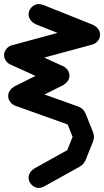

<svg xmlns="http://www.w3.org/2000/svg" viewBox="195 -665 510 940"><g transform="rotate(-90 450.0 -195.0)"><path d="M0 -260Q0 -247 7 -235.5Q14 -224 25.5 -217Q37 -210 50 -210Q63 -210 74.5 -217Q86 -224 93 -235.5Q100 -247 100 -260Q100 -273 93 -284.5Q86 -296 74.5 -303Q63 -310 50 -310Q37 -310 25.5 -303Q14 -296 7 -284.5Q0 -273 0 -260Z M94 -284 6 -236 106 -56 194 -104Z M100 -80Q100 -67 107 -55.5Q114 -44 125.5 -37Q137 -30 150 -30Q163 -30 174.5 -37Q186 -44 193 -55.5Q200 -67 200 -80Q200 -93 193 -104.5Q186 -116 174.5 -123Q163 -130 150 -130Q137 -130 125.5 -123Q114 -116 107 -104.5Q100 -93 100 -80Z M169 -127 131 -33 231 7 269 -87Z M200 -40Q200 -27 207 -15.5Q214 -4 225.5 3Q237 10 250 10Q263 10 274.5 3Q286 -4 293 -15.5Q300 -27 300 -40Q300 -53 293 -64.5Q286 -76 274.5 -83Q263 -90 250 -90Q237 -90 225.5 -83Q214 -76 207 -64.5Q200 -53 200 -40Z M231 -87 269 7 369 -33 331 -127Z M300 -80Q300 -67 307 -55.5Q314 -44 325.5 -37Q337 -30 350 -30Q363 -30 374.5 -37Q386 -44 393 -55.5Q400 -67 400 -80Q400 -93 393 -104.5Q386 -116 374.5 -123Q363 -130 350 -130Q337 -130 325.5 -123Q314 -116 307 -104.5Q300 -93 300 -80Z M303 -97 397 -63 497 -343 403 -377Z M400 -360Q400 -347 407 -335.5Q414 -324 425.5 -317Q437 -310 450 -310Q463 -310 474.5 -317Q486 -324 493 -335.5Q500 -347 500 -360Q500 -373 493 -384.5Q486 -396 474.5 -403Q463 -410 450 -410Q437 -410 425.5 -403Q414 -396 407 -384.5Q400 -373 400 -360Z M495 -383 405 -337 505 -137 595 -183Z M500 -160Q500 -147 507 -135.5Q514 -124 525.5 -117Q537 -110 550 -110Q563 -110 574.5 -117Q586 -124 593 -135.5Q600 -147 600 -160Q600 -173 593 -184.5Q586 -196 574.5 -203Q563 -210 550 -210Q537 -210 525.5 -203Q514 -196 507 -184.5Q500 -173 500 -160Z M505 -181 595 -139 695 -359 605 -401Z M600 -380Q600 -367 607 -355.5Q614 -344 625.5 -337Q637 -330 650 -330Q663 -330 674.5 -337Q686 -344 693 -355.5Q700 -367 700 -380Q700 -393 693 -404.5Q686 -416 674.5 -423Q663 -430 650 -430Q637 -430 625.5 -423Q614 -416 607 -404.5Q600 -393 600 -380Z M698 -393 602 -367 702 3 798 -23Z M700 -10Q700 3 707 14.5Q714 26 725.5 33Q737 40 750 40Q763 40 774.5 33Q786 26 793 14.5Q800 3 800 -10Q800 -23 793 -34.5Q786 -46 774.5 -53Q763 -60 750 -60Q737 -60 725.5 -53Q714 -46 707 -34.5Q700 -23 700 -10Z M703 -29 797 9 897 -241 803 -279Z M800 -260Q800 -247 807 -235.5Q814 -224 825.5 -217Q837 -210 850 -210Q863 -210 874.5 -217Q886 -224 893 -235.5Q900 -247 900 -260Q900 -273 893 -284.5Q886 -296 874.5 -303Q863 -310 850 -310Q837 -310 825.5 -303Q814 -296 807 -284.5Q800 -273 800 -260Z"/></g></svg>

Font: Linefont
Style: Regular
Weight: 400
Monospace: yes
Version: Version 3.002;gftools[0.9.33]